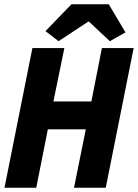

<svg xmlns="http://www.w3.org/2000/svg" viewBox="-20 -875 643 895"><path d="M1 0 131 -651H280L229 -402H406L455 -651H603L473 0H325L380 -272H203L149 0ZM253 -683 192 -730 313 -855H487L565 -724L492 -683L395 -774H391Z"/></svg>

Font: Source Code Pro ExtraBold
Style: Italic
Weight: 800
Italic angle: -11°
Monospace: yes
Designer: Paul D. Hunt, Teo Tuominen
Foundry: Adobe Systems Incorporated
Version: Version 1.016;hotconv 1.0.116;makeotfexe 2.5.65601